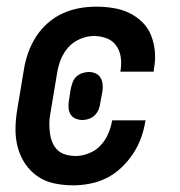

<svg xmlns="http://www.w3.org/2000/svg" viewBox="-20 -548 540 576"><path d="M199 8Q170 8 142 2Q114 -4 92 -19.5Q70 -35 55 -57.5Q40 -80 33 -107Q26 -134 26.5 -163Q27 -192 32 -221L52 -341Q56 -366 65 -391Q74 -416 88.5 -438.5Q103 -461 123.5 -479Q144 -497 168.5 -508Q193 -519 218 -523.5Q243 -528 268 -528Q294 -528 319.5 -524Q345 -520 367 -509.5Q389 -499 406.5 -482Q424 -465 433 -442.5Q442 -420 444.5 -394.5Q447 -369 442 -343L441 -333H341L342 -339Q345 -359 342 -378Q339 -397 328 -412Q317 -427 299 -433.5Q281 -440 262 -440Q241 -440 220 -431Q199 -422 184.5 -405.5Q170 -389 162 -368.5Q154 -348 151 -327L131 -207Q128 -192 128 -177Q128 -162 130 -147.5Q132 -133 137.5 -120Q143 -107 153 -97.5Q163 -88 177.5 -84Q192 -80 207 -80Q226 -80 246.5 -88Q267 -96 281.5 -111.5Q296 -127 304.5 -146.5Q313 -166 316 -185L317 -187H417L416 -184Q412 -159 403 -134Q394 -109 379 -86.5Q364 -64 344 -45Q324 -26 300 -14Q276 -2 250 3Q224 8 199 8ZM228 -188Q216 -188 206 -192.5Q196 -197 191 -206Q186 -215 185.5 -226Q185 -237 187 -248L192 -280Q194 -290 197.5 -300Q201 -310 208.5 -317.5Q216 -325 226.5 -328.5Q237 -332 246 -332Q258 -332 267.5 -327.5Q277 -323 282 -314Q287 -305 288 -294Q289 -283 287 -272L281 -240Q280 -230 276 -220Q272 -210 264.5 -202.5Q257 -195 247 -191.5Q237 -188 228 -188Z"/></svg>

Font: Iosevka Term Curly SmBd Obl
Style: Regular
Weight: 600
Italic angle: -9°
Designer: Belleve Invis
Foundry: Belleve Invis
Version: Version 32.3.0